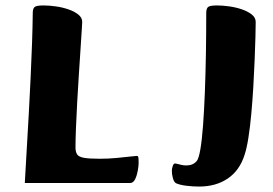

<svg xmlns="http://www.w3.org/2000/svg" viewBox="-20 -672 1004 705"><path d="M71.1 0Q71.6 -9.9 73.7 -46Q75.8 -82.1 78.9 -136.3Q82.1 -190.4 85.7 -254.5Q89.3 -318.6 92.4 -385.7Q95.5 -452.7 97.7 -514.7Q99.8 -576.6 100.3 -624.6Q100.3 -639.9 106.8 -646Q113.3 -652 139.7 -652Q160.1 -652 184.5 -648.6Q209 -645.2 231 -637.7Q253 -630.2 267.4 -618.7Q281.9 -607.3 281.9 -591.3Q281.9 -588 280.1 -560.6Q278.4 -533.2 275.6 -490.3Q272.9 -447.4 269.5 -397.1Q266.2 -346.7 263.4 -295.6Q260.7 -244.6 258.9 -201.2Q257.2 -157.9 257.2 -130.3Q257.2 -114.4 263.2 -105.1Q269.2 -95.9 288.3 -92.5Q307.4 -89.1 345.4 -89.1Q378.5 -89.1 408.4 -92Q438.3 -94.8 458.2 -97.2Q478.2 -99.5 482.2 -99.5Q487.2 -99.5 488.1 -94Q489 -88.5 489 -71.9Q489 -62.9 486 -45.7Q483 -28.4 476.3 -14.2Q469.7 0 457.4 0ZM711.2 13Q687.8 13 664.3 10.1Q640.8 7.2 626.8 1Q619.3 -2.5 615.1 -16.9Q611 -31.4 611 -44.6Q611 -53.4 614.3 -62.5Q617.5 -71.7 622.3 -71.7Q626 -71.7 632.1 -69.9Q638.1 -68.2 646.8 -66.4Q655.4 -64.5 664.3 -64.5Q688.5 -64.5 702.2 -80.5Q709.7 -89 715.7 -123.6Q721.6 -158.3 725.6 -212Q729.6 -265.7 732.2 -333Q734.8 -400.4 736.1 -475Q737.3 -549.7 737.3 -624.6Q737.3 -639.9 743.7 -646Q750.1 -652 776.8 -652Q797.1 -652 821.6 -648.6Q846.1 -645.2 868 -637.7Q890 -630.2 904.5 -618.7Q918.9 -607.3 918.9 -591.3Q918.9 -571.8 917.9 -534.9Q916.9 -498.1 915 -451.3Q913.2 -404.6 910.2 -354Q907.2 -303.4 902.8 -254.8Q898.4 -206.2 892.1 -166.2Q885.9 -126.2 877.4 -101.4Q859.2 -45.5 815.9 -16.2Q772.6 13 711.2 13Z"/></svg>

Font: Briem Hand Thin
Style: Regular
Weight: 100
Designer: Gunnlaugur SE Briem, Eben Sorkin
Foundry: Sorkin Type Co.
Version: Version 1.003